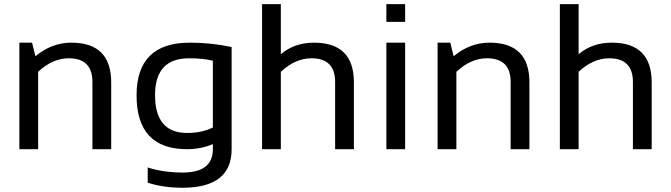

<svg xmlns="http://www.w3.org/2000/svg" viewBox="-20 -718 3229 924"><path d="M73.2 0V-512.7H134.3L150.4 -447.3Q229 -512.7 323.2 -512.7Q515.1 -512.7 515.1 -321.8V0H424.8V-323.2Q424.8 -437.5 311 -437.5Q233.4 -437.5 163.6 -372.6V0Z M1004.4 -425.8Q958 -437.5 889.6 -437.5Q726.1 -437.5 726.1 -260.3Q726.1 -78.1 880.9 -78.1Q951.2 -78.1 1004.4 -104.5ZM1094.7 0Q1094.7 185.5 858.9 185.5Q764.2 185.5 690.9 161.1V87.9Q765.6 112.3 859.9 112.3Q1004.4 112.3 1004.4 0V-24.4Q946.8 0 880.4 0Q637.2 0 637.2 -259.3Q637.2 -512.7 893.6 -512.7Q997.6 -512.7 1094.7 -491.7Z M1241.2 0V-698.2H1331.5V-457Q1397 -512.7 1491.2 -512.7Q1683.1 -512.7 1683.1 -321.8V0H1592.8V-323.2Q1592.8 -437.5 1479 -437.5Q1401.4 -437.5 1331.5 -372.6V0Z M1929.7 -512.7V0H1839.4V-512.7ZM1929.7 -698.2V-612.8H1839.4V-698.2Z M2085.9 0V-512.7H2147L2163.1 -447.3Q2241.7 -512.7 2335.9 -512.7Q2527.8 -512.7 2527.8 -321.8V0H2437.5V-323.2Q2437.5 -437.5 2323.7 -437.5Q2246.1 -437.5 2176.3 -372.6V0Z M2674.3 0V-698.2H2764.6V-457Q2830.1 -512.7 2924.3 -512.7Q3116.2 -512.7 3116.2 -321.8V0H3025.9V-323.2Q3025.9 -437.5 2912.1 -437.5Q2834.5 -437.5 2764.6 -372.6V0Z"/></svg>

Font: Sansation
Style: Regular
Weight: 400
Designer: Bernd Montag
Version: Version 1.301